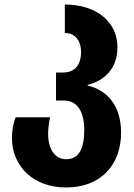

<svg xmlns="http://www.w3.org/2000/svg" viewBox="-20 -580 594 850"><path d="M273 250C425 250 516 151 516 7C516 -118 449 -183 368 -201V-204C449 -225 500 -282 500 -371C500 -481 409 -560 267 -560V-434C315 -434 339 -396 339 -349C339 -301 317 -259 260 -259H228V-135H262C320 -135 353 -90 353 -4C353 76 330 125 273 125C218 125 193 72 193 13C193 -13 197 -40 202 -61H49C39 -34 33 -4 33 31C33 153 124 250 273 250Z"/></svg>

Font: Noto Sans Georgian SemiCondensed ExtraBold
Style: Regular
Weight: 800
Width: 4
Designer: Monotype Design Team, Akaki Razmadze
Foundry: Google LLC
Version: Version 2.005